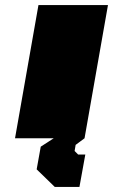

<svg xmlns="http://www.w3.org/2000/svg" viewBox="-20 -543 444 754"><path d="M39 0 131 -523H404L312 0L277 26L273 50L287 64H315L292 191H195L124 122L140 33L191 0Z"/></svg>

Font: Tomorrow ExtraBold
Style: Italic
Weight: 800
Italic angle: -10°
Designer: Tony de Marco, Monica Rizzolli
Foundry: Just in Type
Version: Version 2.002